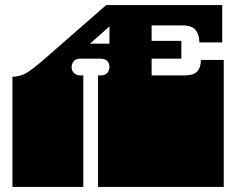

<svg xmlns="http://www.w3.org/2000/svg" viewBox="-20 -736 930 756"><path d="M29 0V-135Q29 -152 29 -156.5Q29 -161 29 -163Q29 -165 29 -171V-172Q29 -179 29 -180.5Q29 -182 29 -187.5Q29 -193 29 -209V-260Q29 -277 29 -281.5Q29 -286 29 -288Q29 -290 29 -296V-297Q29 -304 29 -305.5Q29 -307 29 -312.5Q29 -318 29 -334V-434Q63 -434 92.5 -454Q122 -474 167 -514L398 -716H855V-569H765Q765 -599 750.5 -617.5Q736 -636 698 -636H577V-575H694V-505H577V-439H704Q742 -439 756.5 -454.5Q771 -470 771 -500H861V-334Q861 -318 861 -312.5Q861 -307 861 -305.5Q861 -304 861 -297V-296Q861 -290 861 -288Q861 -286 861 -281.5Q861 -277 861 -260V-209Q861 -193 861 -187.5Q861 -182 861 -180.5Q861 -179 861 -172V-171Q861 -165 861 -163Q861 -161 861 -156.5Q861 -152 861 -135V0H366V-135Q366 -152 366 -156.5Q366 -161 366 -163Q366 -165 366 -171V-172Q366 -179 366 -180.5Q366 -182 366 -187.5Q366 -193 366 -209V-260Q366 -277 366 -281.5Q366 -286 366 -288Q366 -290 366 -296V-297Q366 -304 366 -306Q366 -308 366 -313Q366 -318 366 -334V-439H377Q393 -439 402 -448.5Q411 -458 411 -473Q411 -487 402 -496Q393 -505 377 -505H296Q278 -505 270 -494.5Q262 -484 262 -472Q262 -456 272.5 -447.5Q283 -439 296 -439H308V0ZM334 -564H411V-632Z"/></svg>

Font: Danfo
Style: Regular
Weight: 400
Designer: Seyi Olusanya, David Udoh, Eyiyemi Adegbite, Mirko Velimirović
Version: Version 1.000